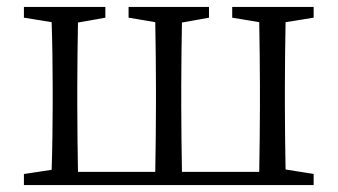

<svg xmlns="http://www.w3.org/2000/svg" viewBox="-20 -534 974 554"><path d="M885 -483V-514H650V-483L728 -470C729 -415 730 -339 730 -286V-228C730 -174 729 -94 728 -38H505C504 -94 503 -174 503 -228V-286C503 -338 504 -414 505 -469L583 -483V-514H351V-483L428 -470C429 -415 430 -339 430 -286V-228C430 -174 429 -94 428 -38H205C204 -94 203 -174 203 -228V-286C203 -338 204 -414 205 -469L284 -483V-514H49V-483L129 -470C131 -415 132 -339 132 -286V-228C132 -176 131 -100 129 -44L49 -32V0H885V-32L804 -45C803 -100 802 -176 802 -228V-286C802 -338 803 -415 804 -470Z"/></svg>

Font: Source Han Serif
Style: Regular
Weight: 400
Designer: Ryoko NISHIZUKA 西塚涼子 (kana & ideographs); Frank Grießhammer (Latin, Greek & Cyrillic); Wenlong ZHANG 张文龙 (bopomofo); San
Foundry: Adobe Systems Incorporated
Version: Version 1.001;PS 1.001;hotconv 16.6.54;makeotf.lib2.5.65590